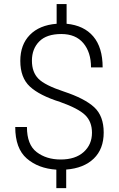

<svg xmlns="http://www.w3.org/2000/svg" viewBox="-20 -839 594 960"><path d="M439.9 -175.3Q439.9 -230.5 405.8 -263.7Q371.6 -296.9 280.8 -329.1Q177.2 -361.8 129.4 -406.2Q81.5 -450.7 81.5 -534.7Q81.5 -615.7 129.4 -664.6Q177.2 -713.4 263.2 -720.2V-818.8H313V-720.2Q399.9 -711.9 446.5 -656.7Q493.2 -601.6 493.2 -502H435.1Q435.1 -577.6 396.7 -623.3Q358.4 -668.9 286.6 -668.9Q212.9 -668.9 176.3 -631.8Q139.6 -594.7 139.6 -535.6Q139.6 -478.5 171.9 -445.6Q204.1 -412.6 300.3 -380.9Q403.3 -346.7 450.9 -303Q498.5 -259.3 498.5 -176.3Q498.5 -93.8 448.7 -45.9Q398.9 2 311 8.8V101.6H261.7V9.3Q171.4 3.4 113.8 -46.6Q56.2 -96.7 56.2 -204.1H114.7Q114.7 -115.7 163.3 -78.6Q211.9 -41.5 283.2 -41.5Q356.9 -41.5 398.4 -78.9Q439.9 -116.2 439.9 -175.3Z"/></svg>

Font: Franko
Style: Light
Weight: 300
Designer: Google
Version: Version 1.200310; 2013